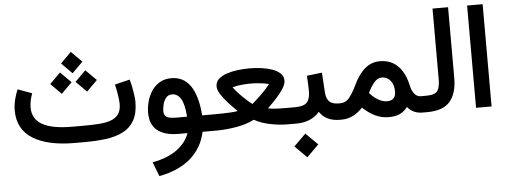

<svg xmlns="http://www.w3.org/2000/svg" viewBox="-56 -832 3323 1256"><g transform="rotate(-5 1605.0 -204.0)"><path d="M476.1 0H410.2Q233.9 0 136 -61Q38.1 -122.1 38.1 -246.1Q38.1 -282.7 46.9 -317.1Q55.7 -351.6 68.8 -382.3L161.6 -348.1Q153.3 -327.1 148.2 -302.7Q143.1 -278.3 143.1 -254.9Q143.6 -180.7 207.3 -144Q271 -107.4 405.3 -107.4H472.7Q523.9 -107.4 569.6 -109.9Q615.2 -112.3 650.4 -123Q685.5 -133.8 705.6 -158.7Q725.6 -183.6 725.6 -228.5Q725.6 -250 720 -285.9Q714.4 -321.8 706.1 -357.9L804.7 -381.8Q812 -357.4 817.6 -328.6Q823.2 -299.8 826.4 -274.7Q829.6 -249.5 829.6 -235.8Q829.6 -158.7 802.7 -111.8Q775.9 -64.9 727.8 -40.8Q679.7 -16.6 615.5 -8.3Q551.3 0 476.1 0ZM366.7 -525.9 436.5 -595.7 506.8 -525.9 436.5 -455.6ZM450.7 -397.9 520.5 -467.8 590.8 -397.9 520.5 -327.6ZM284.7 -397.9 354.5 -467.8 424.8 -397.9 354.5 -327.6Z M1076.2 -367.2Q1236.8 -367.2 1256.8 -107.4H1305.2V0H1250Q1228.5 103 1151.4 171.1Q1074.2 239.3 943.4 264.2L907.2 170.4Q1008.3 151.4 1068.8 106.7Q1129.4 62 1150.9 0H1093.3Q1002 0 953.9 -38.6Q905.8 -77.1 905.8 -154.3Q905.8 -191.4 916 -229Q926.3 -266.6 947 -297.9Q967.8 -329.1 1000 -348.1Q1032.2 -367.2 1076.2 -367.2ZM1157.7 -107.4Q1151.4 -190.9 1129.6 -226.1Q1107.9 -261.2 1071.8 -261.2Q1046.9 -261.2 1032.5 -243.4Q1018.1 -225.6 1012 -201.2Q1005.9 -176.8 1005.9 -156.7Q1005.9 -130.4 1022.7 -118.9Q1039.6 -107.4 1088.4 -107.4Z M1689.5 -115.2Q1716.8 -109.4 1751 -108.4Q1785.2 -107.4 1805.7 -107.4H1828.1V0H1805.7Q1757.3 0 1697.5 -11.5Q1637.7 -22.9 1590.3 -49.3Q1540 -23.4 1471.9 -11.7Q1403.8 0 1337.9 0H1285.6V-107.4H1339.4Q1359.9 -107.4 1387.2 -107.9Q1414.6 -108.4 1442.1 -109.9Q1469.7 -111.3 1490.7 -115.2Q1459.5 -145.5 1431.2 -176.8Q1402.8 -208 1385 -236.6Q1367.2 -265.1 1367.2 -287.6Q1367.2 -316.4 1387.9 -335.7Q1408.7 -355 1442.1 -366.2Q1475.6 -377.4 1514.9 -382.1Q1554.2 -386.7 1591.8 -386.7Q1626.5 -386.7 1664.8 -382.1Q1703.1 -377.4 1736.8 -366.2Q1770.5 -355 1791.7 -335.7Q1813 -316.4 1813 -287.6Q1813 -265.1 1795.7 -236.8Q1778.3 -208.5 1750 -177.5Q1721.7 -146.5 1689.5 -115.2ZM1590.3 -287.1Q1566.9 -287.1 1531.2 -283.9Q1495.6 -280.8 1470.7 -272.5Q1494.6 -240.7 1522.5 -213.4Q1550.3 -186 1570.3 -169.4Q1590.3 -152.8 1590.3 -152.8Q1590.3 -152.8 1609.9 -169.7Q1629.4 -186.5 1657.2 -213.9Q1685.1 -241.2 1710 -272.9Q1684.6 -280.8 1649.4 -283.9Q1614.3 -287.1 1590.3 -287.1Z M2163.6 0H2151.9Q2060.1 0 2018.6 -64Q1992.2 -32.2 1953.4 -16.1Q1914.6 0 1867.7 0H1808.6V-107.4H1867.7Q1922.9 -107.4 1944.6 -129.9Q1966.3 -152.3 1966.3 -203.6Q1966.3 -228 1964.8 -254.4Q1963.4 -280.8 1961.9 -305.7L2061.5 -317.4L2069.8 -187Q2072.3 -146 2092 -126.7Q2111.8 -107.4 2152.8 -107.4H2163.6ZM1840.3 147.9 1918.5 70.3 1996.6 147.9 1918.5 226.1Z M2302.2 -66.4Q2272 -34.2 2237.8 -17.1Q2203.6 0 2164.6 0H2144V-107.4H2162.1Q2201.7 -107.4 2226.3 -140.4Q2251 -173.3 2269.5 -212.9Q2302.7 -284.7 2345.9 -321.8Q2389.2 -358.9 2444.8 -358.9Q2497.1 -358.9 2533.7 -336.2Q2570.3 -313.5 2592.5 -275.6Q2614.7 -237.8 2624.5 -192.4Q2633.8 -147.5 2651.4 -127.4Q2668.9 -107.4 2692.9 -107.4H2706.1V0H2692.4Q2664.6 0 2639.6 -11Q2614.7 -22 2596.2 -45.4Q2573.7 -15.6 2543.9 -2.4Q2514.2 10.7 2472.7 10.7Q2424.8 10.7 2384 -9Q2343.3 -28.8 2302.2 -66.4ZM2356.4 -158.2Q2385.7 -125 2415 -109.4Q2444.3 -93.8 2469.2 -93.8Q2527.3 -93.8 2527.3 -152.3Q2527.3 -197.8 2505.4 -224.6Q2483.4 -251.5 2447.3 -251.5Q2419.9 -251.5 2397 -223.6Q2374 -195.8 2356.4 -158.2Z M2686.5 0V-107.4H2726.1Q2785.6 -107.4 2802.2 -131.3Q2818.8 -155.3 2818.8 -206.5V-671.9H2920.9V-207Q2920.9 -106.9 2875.5 -53.5Q2830.1 0 2725.6 0Z M3045.9 -671.9H3147.9V-0.5H3045.9Z"/></g></svg>

Font: Vazir Medium
Style: Medium
Weight: 500
Designer: Saber Rastikerdar
Foundry: Saber Rastikerdar
Version: Version 30.0.0